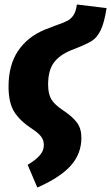

<svg xmlns="http://www.w3.org/2000/svg" viewBox="-20 -609 494 854"><path d="M103 124Q137 104 156 83Q175 62 175 36Q175 14 162.5 -2Q150 -18 124 -35Q70 -70 44 -110.5Q18 -151 18 -224Q18 -319 60 -382Q102 -445 179 -477L231 -497Q264 -508 280.5 -517Q297 -526 307.5 -542.5Q318 -559 322 -589L454 -573Q444 -508 428 -475Q412 -442 389 -427.5Q366 -413 318 -394L295 -385Q244 -364 219 -329.5Q194 -295 194 -233Q194 -191 208.5 -167Q223 -143 261 -118Q303 -90 322.5 -63.5Q342 -37 342 4Q342 75 294.5 128Q247 181 146 225Z"/></svg>

Font: Fira Sans Extra Condensed ExtraBold
Style: Italic
Weight: 800
Width: 3
Italic angle: -8°
Designer: Carrois Corporate & Edenspiekermann AG
Foundry: Carrois Corporate GbR & Edenspiekermann AG
Version: Version 4.203